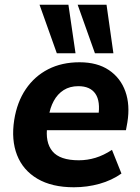

<svg xmlns="http://www.w3.org/2000/svg" viewBox="-20 -780 590 811"><path d="M292 11Q199 11 138 -25Q77 -61 52 -125Q27 -189 40 -273Q52 -349 89 -403.5Q126 -458 183.5 -487.5Q241 -517 316 -517Q391 -517 440 -484Q489 -451 509.5 -394Q530 -337 518 -263L512 -230H158L169 -304H415L395 -288Q405 -352 383 -384Q361 -416 311 -416Q275 -416 249 -399.5Q223 -383 207 -353.5Q191 -324 186 -288L180 -249Q170 -179 201.5 -141Q233 -103 313 -103Q349 -103 383.5 -113.5Q418 -124 453 -147L493 -47Q452 -18 400 -3.5Q348 11 292 11ZM381 -555 308 -760H430L459 -555ZM220 -555 147 -760H269L299 -555Z"/></svg>

Font: Mulish ExtraLight ExtraBold
Style: Italic
Weight: 800
Italic angle: -9°
Version: Version 3.603